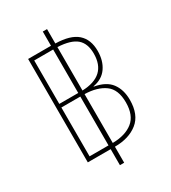

<svg xmlns="http://www.w3.org/2000/svg" viewBox="-198 -860 905 1018"><g transform="rotate(-30 255.0 -351.0)"><path d="M90 -40V-673H230V-760H256V-672Q347 -670 389 -633Q431 -596 431 -526Q431 -466 402.5 -425Q374 -384 318 -374V-372Q388 -360 418.5 -319Q449 -278 449 -216Q449 -125 395.5 -82.5Q342 -40 256 -40V58H230V-40ZM114 -384H230V-650H114ZM406 -524Q406 -586 371 -616Q336 -646 256 -650V-384Q406 -389 406 -524ZM114 -63H230V-362H114ZM424 -215Q424 -294 378.5 -327Q333 -360 256 -362V-63Q334 -64 379 -100Q424 -136 424 -215Z"/></g></svg>

Font: Noto Sans Thai UI SemCond Thin
Style: Regular
Weight: 100
Width: 4
Designer: Monotype Design Team
Foundry: Monotype Imaging Inc.
Version: Version 2.000